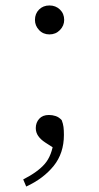

<svg xmlns="http://www.w3.org/2000/svg" viewBox="-20 -511 363 703"><path d="M76 172 65 146Q118 119 144 89Q170 59 177 4L188 38L146 11Q129 0 120 -13Q111 -26 111 -42Q111 -62 123.5 -76Q136 -90 159 -90Q172 -90 184 -86Q196 -82 206 -71Q211 -58 212.5 -46Q214 -34 214 -17Q214 50 176.5 96.5Q139 143 76 172ZM161 -385Q138 -385 123 -401Q108 -417 108 -438Q108 -461 123 -476Q138 -491 161 -491Q184 -491 199.5 -476Q215 -461 215 -438Q215 -417 199.5 -401Q184 -385 161 -385Z"/></svg>

Font: Noto Serif TC
Style: Regular
Weight: 200
Designer: Ryoko NISHIZUKA 西塚涼子 (kana & ideographs); Frank Grießhammer (Latin, Greek & Cyrillic); Wenlong ZHANG 张文龙 (bopomofo); San
Foundry: Adobe
Version: Version 2.001;hotconv 1.1.0;makeotfexe 2.6.0